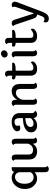

<svg xmlns="http://www.w3.org/2000/svg" viewBox="1466 -2252 1040 4013"><g transform="rotate(-90 1986.5 -246.0)"><path d="M393 -344Q393 -395 365 -424Q337 -453 295 -453Q234 -453 193 -399.5Q152 -346 152 -253Q152 -160 190.5 -112Q229 -64 290 -64Q351 -64 393 -123ZM498 -522V170Q498 206 525 218Q499 254 461 254Q393 254 393 169V-44Q342 9 259.5 9Q177 9 109.5 -59.5Q42 -128 42 -245.5Q42 -363 110.5 -442.5Q179 -522 282 -522Q351 -522 399 -472Q415 -522 470 -522Z M1093 -437V-74Q1093 -38 1121 -26Q1095 9 1057 9Q989 9 989 -75V-82Q935 9 832 9Q749 9 703.5 -34.5Q658 -78 658 -165V-438Q658 -473 630 -487Q656 -522 694 -522Q762 -522 762 -437V-173Q762 -76 859 -76Q903 -76 937 -101.5Q971 -127 989 -175V-438Q989 -473 961 -487Q989 -522 1025 -522Q1093 -522 1093 -437Z M1339 -130Q1339 -66 1409 -66Q1479 -66 1524 -125V-238Q1429 -233 1384 -203.5Q1339 -174 1339 -130ZM1629 -355V-101Q1629 -45 1679 -35Q1654 9 1602 9Q1535 9 1525 -66Q1467 9 1370 9Q1306 9 1266 -25Q1226 -59 1226 -119Q1226 -193 1302 -238.5Q1378 -284 1524 -288V-358Q1524 -412 1504.5 -437.5Q1485 -463 1444.5 -463Q1404 -463 1383 -445.5Q1362 -428 1362 -403.5Q1362 -379 1376 -364Q1351 -342 1318 -342Q1285 -342 1266.5 -358.5Q1248 -375 1248 -404Q1248 -454 1306 -488Q1364 -522 1446.5 -522Q1529 -522 1579 -479Q1629 -436 1629 -355Z M2238 -347V-74Q2238 -38 2266 -26Q2240 9 2202 9Q2134 9 2134 -75V-337Q2134 -434 2049 -434Q2004 -434 1963.5 -396Q1923 -358 1907 -293V-74Q1907 -38 1935 -26Q1909 9 1871 9Q1803 9 1803 -75V-438Q1803 -473 1775 -487Q1801 -522 1839 -522Q1907 -522 1907 -437V-404Q1933 -458 1981 -490Q2029 -522 2093 -522Q2157 -522 2197.5 -478Q2238 -434 2238 -347Z M2516 -439V-136Q2516 -100 2529.5 -84.5Q2543 -69 2574 -69Q2635 -69 2686 -120Q2708 -116 2708 -84Q2708 -52 2662.5 -21.5Q2617 9 2550.5 9Q2484 9 2447.5 -25.5Q2411 -60 2411 -128V-439Q2370 -440 2351 -452.5Q2332 -465 2332 -485Q2332 -505 2347 -516Q2375 -512 2400 -512H2411V-578Q2411 -614 2383 -626Q2407 -661 2446 -661Q2516 -661 2516 -577V-512H2678Q2684 -503 2684 -494Q2684 -439 2528 -439Z M2873 -746Q2902 -746 2921.5 -728.5Q2941 -711 2941 -682Q2941 -653 2916 -629.5Q2891 -606 2859.5 -606Q2828 -606 2809 -624Q2790 -642 2790 -672.5Q2790 -703 2817 -724.5Q2844 -746 2873 -746ZM2921 -437V-74Q2921 -38 2949 -26Q2923 9 2885 9Q2817 9 2817 -75V-438Q2817 -473 2789 -487Q2815 -522 2853 -522Q2921 -522 2921 -437Z M3201 -439V-136Q3201 -100 3214.5 -84.5Q3228 -69 3259 -69Q3320 -69 3371 -120Q3393 -116 3393 -84Q3393 -52 3347.5 -21.5Q3302 9 3235.5 9Q3169 9 3132.5 -25.5Q3096 -60 3096 -128V-439Q3055 -440 3036 -452.5Q3017 -465 3017 -485Q3017 -505 3032 -516Q3060 -512 3085 -512H3096V-578Q3096 -614 3068 -626Q3092 -661 3131 -661Q3201 -661 3201 -577V-512H3363Q3369 -503 3369 -494Q3369 -439 3213 -439Z M3844 -428Q3852 -450 3852 -470.5Q3852 -491 3840 -506Q3862 -522 3895 -522Q3928 -522 3948 -491Q3957 -476 3957 -455.5Q3957 -435 3947 -409L3744 125Q3695 254 3603 254Q3566 254 3544.5 235.5Q3523 217 3523 189Q3523 161 3539 142Q3558 163 3589 163Q3635 163 3656 101L3689 9Q3688 9 3686 9Q3660 9 3638.5 -9Q3617 -27 3606 -61L3481 -433Q3466 -479 3446 -490Q3472 -522 3506 -522Q3540 -522 3558 -503Q3576 -484 3587 -443L3711 -54Z"/></g></svg>

Font: Laila Medium
Style: Regular
Weight: 500
Designer: Hitesh Malaviya
Foundry: Indian Type Foundry
Version: Version 1.302;PS 1.0;hotconv 1.0.78;makeotf.lib2.5.61930; tt